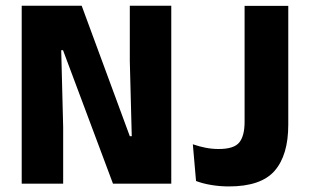

<svg xmlns="http://www.w3.org/2000/svg" viewBox="-20 -660 1110 690"><path d="M273.5 -639.5 446.5 -170.5H453.5L446.5 -440.5V-639.5H595.5V0H386L206.5 -479.5H200L207 -203.5V0H58V-639.5ZM802.5 10Q771.5 10 740.5 5Q709.5 0 684.5 -9.5L673 -141.5Q696 -133.5 719 -129Q742 -124.5 766 -124.5Q821 -124.5 840 -148.2Q859 -172 859 -221.5V-639H1016V-212Q1016 -102.5 967 -46.2Q918 10 802.5 10Z"/></svg>

Font: Anek Latin Medium
Style: Bold
Weight: 700
Version: Version 1.003